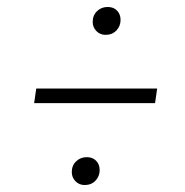

<svg xmlns="http://www.w3.org/2000/svg" viewBox="-20 -606 530 551"><path d="M186 -112Q186 -131 198.5 -143Q211 -155 229 -155Q246 -155 256 -144.5Q266 -134 266 -118Q266 -100 254 -87.5Q242 -75 223 -75Q207 -75 196.5 -86Q186 -97 186 -112ZM246 -543Q246 -562 258.5 -574Q271 -586 289 -586Q306 -586 316 -575.5Q326 -565 326 -549Q326 -531 314 -518.5Q302 -506 283 -506Q267 -506 256.5 -517Q246 -528 246 -543ZM78 -310 84 -352H431L425 -310Z"/></svg>

Font: Fira Sans ExtraLight
Style: Italic
Weight: 275
Italic angle: -8°
Designer: Carrois Corporate & Edenspiekermann AG
Foundry: Carrois Corporate GbR & Edenspiekermann AG
Version: Version 4.203